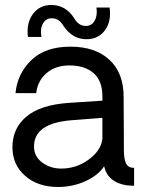

<svg xmlns="http://www.w3.org/2000/svg" viewBox="-20 -744 584 769"><path d="M91.8 -596.2Q85 -652.3 112.1 -688.2Q139.2 -724.1 185.1 -724.1Q244.1 -724.1 277.8 -669.9Q294.9 -640.1 324.2 -640.1Q347.2 -640.1 359.1 -661.1Q371.1 -682.1 366.2 -713.9H418.9Q426.8 -658.7 400.4 -622.8Q374 -586.9 326.2 -586.9Q269 -586.9 232.9 -642.1Q215.8 -670.9 187 -670.9Q164.1 -670.9 152.1 -649.9Q140.1 -628.9 146 -596.2ZM211.9 4.9Q131.8 4.9 80.8 -39.6Q29.8 -84 29.8 -154.8Q29.8 -230 85.9 -277.1Q142.1 -324.2 255.9 -332L390.1 -340.8V-358.9Q390.1 -419.9 355 -450.9Q319.8 -481.9 257.8 -481.9Q202.6 -481.9 166.7 -451.4Q130.9 -420.9 125 -371.1H42Q49.8 -449.2 105.5 -503.2Q161.1 -557.1 262.2 -557.1Q361.3 -557.1 418.2 -504.6Q475.1 -452.1 475.1 -356.9Q475.1 -316.9 475.6 -268.1Q476.1 -219.2 476.1 -185.1Q476.1 -150.9 476.1 -147Q476.1 -105 485.6 -87.9Q495.1 -70.8 517.1 -71.8V0Q505.9 0 485.8 -2Q411.6 -14.2 397 -78.1Q375 -43 323.5 -19Q272 4.9 211.9 4.9ZM225.1 -68.8Q286.1 -68.8 335.4 -105Q384.8 -141.1 390.1 -188V-272L264.2 -262.2Q116.2 -250 116.2 -157.2Q116.2 -117.2 149.2 -93Q182.1 -68.8 225.1 -68.8Z"/></svg>

Font: Oakes Grotesk
Style: Regular
Weight: 400
Designer: Samuel Oakes
Foundry: Samuel Oakes
Version: Version 1.0 | wf-rip DC20170320